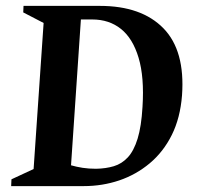

<svg xmlns="http://www.w3.org/2000/svg" viewBox="-20 -632 676 652"><path d="M17.9 0 18.9 -23.1 94.1 -58 128.1 -554 58.9 -589.9 59.9 -612H319.1Q460.6 -612 534.9 -536Q609.1 -460 598.1 -308Q592.1 -231.5 563.5 -173.9Q534.9 -116.4 488.6 -77.6Q442.4 -38.9 385 -19.4Q327.6 0 264.1 0ZM221.2 -70.7Q239.7 -65.4 260.6 -62.1Q281.5 -58.9 306.1 -58.9Q339.4 -59.5 366.5 -67.6Q393.6 -75.7 414 -97.6Q434.4 -119.5 447.3 -161.1Q460.1 -202.6 463.9 -268.9Q470.4 -370.1 450.6 -435.9Q430.9 -501.8 390.7 -533.8Q350.6 -565.9 293.1 -565.9H254.7Z"/></svg>

Font: Ancizar Serif Light
Style: Italic
Weight: 300
Italic angle: -4°
Designer: Cesar Puertas, Viviana Monsalve, Julian Moncada, Julian Prieto, Jose Castro, Felipe Aragon, Mariel Hernandez, Sara Alarc
Version: Version 8.100